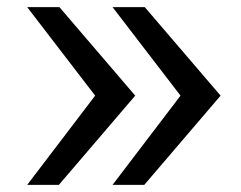

<svg xmlns="http://www.w3.org/2000/svg" viewBox="-20 -518 675 538"><path d="M56.2 0 246.6 -250 56.2 -498H146.5L358.9 -250L145 0ZM295.4 0 485.8 -250 295.4 -498H385.7L598.1 -250L384.3 0Z"/></svg>

Font: Andika Compact
Style: Regular
Weight: 400
Designer: Victor Gaultney, Annie Olsen, Julie Remington, Don Collingsworth, Eric Hays, Becca Hirsbrunner
Foundry: SIL International
Version: Version 5.000 ; LnSpcTght